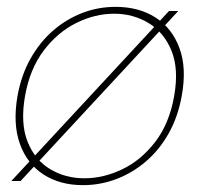

<svg xmlns="http://www.w3.org/2000/svg" viewBox="-20 -528 589 560"><path d="M13 0 473 -496H500L40 0ZM222 12Q155 12 107 -19Q59 -50 38 -108.5Q17 -167 31 -248Q42 -309 69 -357Q96 -405 134.5 -438.5Q173 -472 219.5 -490Q266 -508 317 -508Q385 -508 433.5 -477Q482 -446 503.5 -387.5Q525 -329 510 -248Q499 -187 472 -139Q445 -91 406 -57.5Q367 -24 320 -6Q273 12 222 12ZM226 -8Q282 -8 337 -34.5Q392 -61 433 -114.5Q474 -168 488 -248Q502 -327 480 -380.5Q458 -434 413 -461Q368 -488 313 -488Q257 -488 202.5 -461Q148 -434 107.5 -380.5Q67 -327 53 -248Q39 -168 60.5 -114.5Q82 -61 126.5 -34.5Q171 -8 226 -8Z"/></svg>

Font: DM Sans 28pt Thin
Style: Italic
Weight: 250
Italic angle: -10°
Version: Version 4.004;gftools[0.9.30]